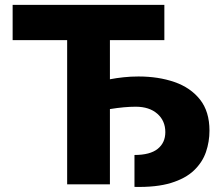

<svg xmlns="http://www.w3.org/2000/svg" viewBox="-20 -747 905 778"><path d="M646 -727.3V-584.5H425.4V-425.8Q451.3 -430.8 480.5 -433.9Q509.6 -437.1 541.2 -437.1Q621.8 -437.1 687 -414.6Q752.1 -392 790.5 -343.6Q828.8 -295.1 828.8 -217.7Q828.8 -172.6 814.5 -130.9Q800.1 -89.1 766 -56.5Q731.9 -23.8 672.9 -5.7Q614 12.4 524.9 10.3V-119Q588.1 -119 619 -143.8Q649.9 -168.7 649.9 -211.6Q649.9 -257.8 617.4 -286.2Q584.9 -314.6 529.8 -314.6Q484.7 -314.6 425.4 -305V0H252.1V-584.5H31.2V-727.3Z"/></svg>

Font: Inter UI Extra Bold
Style: Regular
Weight: 800
Designer: Rasmus Andersson
Foundry: rsms
Version: 3.2;8d6f07862